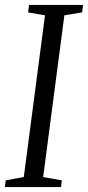

<svg xmlns="http://www.w3.org/2000/svg" viewBox="-21 -763 358 783"><path d="M-1 0 2 -27.5 76 -41 162.5 -700.5 93.5 -712.5 97.5 -743H317.5L314 -712.5L241.5 -700.5L155 -41L231 -27.5L228 0Z"/></svg>

Font: Merriweather 72pt Light
Style: Italic
Weight: 300
Italic angle: -7.8°
Version: Version 2.101